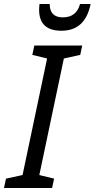

<svg xmlns="http://www.w3.org/2000/svg" viewBox="-56 -942 474 962"><path d="M-36 0 -26 -47 57 -65 180 -649 106 -667 116 -714H356L346 -667L264 -649L141 -65L215 -47L205 0ZM252 -788Q371 -788 398 -922H345Q327 -855 259 -855Q193 -855 193 -922H142Q140 -904 140 -893Q140 -788 252 -788Z"/></svg>

Font: Noto Sans UI SemiCondensed
Style: Italic
Weight: 400
Width: 4
Italic angle: -12°
Designer: Monotype Design Team
Foundry: Monotype Imaging Inc.
Version: Version 1.901